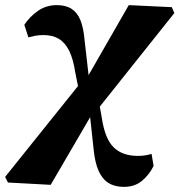

<svg xmlns="http://www.w3.org/2000/svg" viewBox="-68 -533 701 750"><path d="M-37 180 -48 158 256 -221 272 -229 435 -513 603 -505 613 -482 307 -98 291 -87 130 189ZM239 -185 226 -250Q218 -303 202 -335Q186 -367 161.5 -381.5Q137 -396 102 -396Q83 -396 68 -393Q53 -390 43 -387L27 -436Q47 -467 79.5 -490Q112 -513 154 -513Q189 -513 211.5 -498.5Q234 -484 246 -454.5Q258 -425 262 -380L279 -231H318ZM416 197Q380 197 355.5 181.5Q331 166 317 134Q303 102 298 53L282 -95H254L318 -138L330 -71Q342 9 376 42.5Q410 76 471 76Q488 76 501.5 73.5Q515 71 524 68L532 115Q515 150 486.5 173.5Q458 197 416 197Z"/></svg>

Font: Source Serif 4 ExtraBold
Style: Italic
Weight: 800
Italic angle: -12°
Designer: Frank Grießhammer
Foundry: Adobe Systems Incorporated
Version: Version 4.004;hotconv 1.0.116;makeotfexe 2.5.65601